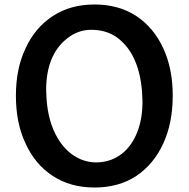

<svg xmlns="http://www.w3.org/2000/svg" viewBox="-20 -819 844 857"><path d="M402 18Q294 18 215 -34Q136 -86 94 -179Q51 -269 51 -392Q51 -513 94 -603Q136 -695 215 -747Q294 -799 402 -799Q510 -799 589 -747Q667 -695 709 -603Q751 -512 751 -392Q751 -271 709 -179Q667 -87 589 -34Q510 18 402 18ZM411 -94 427 -95Q483 -100 525.5 -134Q568 -168 592 -227.5Q616 -287 616 -366L614 -410Q600 -583 499 -654Q452 -686 387 -686Q328 -686 279 -647Q186 -573 186 -417L188 -374Q195 -286 226 -223.5Q257 -161 305 -127.5Q353 -94 411 -94Z"/></svg>

Font: MaokenZhuyuanTi
Style: Regular
Weight: 400
Designer: Fontworks Inc & LongZhuTi team: ZERO子、时光羊、荆南、频凡、刘鹏、Little White Dog、帆影Magmeta、奈白不弍、白日月球、ChaoTawei、雨三（排名不分先后）
Version: Version 1.000; 20230222